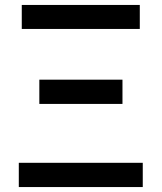

<svg xmlns="http://www.w3.org/2000/svg" viewBox="-20 -756 653 776"><path d="M56 -98H557V0H56ZM139 -434H475V-336H139ZM68 -736H545V-639H68Z"/></svg>

Font: Noto Sans S Chinese Medium
Style: Regular
Weight: 500
Designer: Ryoko NISHIZUKA  (kana & ideographs); Paul D. Hunt (Latin, Greek & Cyrillic); Wenlong ZHANG  (bopomofo); Sandoll Communi
Foundry: Adobe Systems Incorporated
Version: Version 1.000;PS 1;hotconv 1.0.78;makeotf.lib2.5.61930